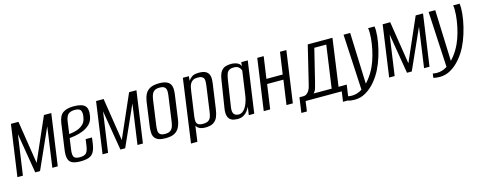

<svg xmlns="http://www.w3.org/2000/svg" viewBox="-30 -1088 4465 1788"><g transform="rotate(-15 2203.0 -194.0)"><path d="M7.1 0 77.1 -495H149.9L214.4 -81.9L395.5 -495H466.2L396.2 0H343.8L398.1 -385.8L225.2 0H179.1L115.1 -385.8L60.2 0Z M613.6 10.2Q566.3 10.2 537.7 -1.8Q509.1 -13.7 499.3 -44.6Q489.5 -75.5 497.4 -133.1L532.4 -381.5Q542.7 -452 580.3 -477Q618 -502 683 -502Q762.5 -502 791.6 -472Q820.7 -442 806.2 -367.9Q797.3 -323.9 768.5 -296.8Q739.8 -269.7 702.3 -254.8Q664.9 -239.8 629.1 -233.5Q593.4 -227.1 571.2 -225L556.5 -119.1Q549.2 -68.5 561.3 -48.5Q573.3 -28.6 617.5 -28.6Q661.8 -28.6 679.6 -47.8Q697.3 -67.1 704.2 -117.7L712.3 -177.6H773.7L766.7 -125.6Q759.5 -71.2 742.8 -41.9Q726.1 -12.6 695.2 -1.2Q664.2 10.2 613.6 10.2ZM577.1 -262.3Q596.8 -264.4 622.5 -269.5Q648.2 -274.5 673.4 -286Q698.5 -297.5 717.5 -317.5Q736.5 -337.6 743 -369Q753.6 -413.8 743.2 -440.2Q732.8 -466.7 685.7 -466.7Q642 -466.7 620.9 -447.2Q599.8 -427.6 592.6 -375.8Z M828.1 0 898.1 -495H970.9L1035.4 -81.9L1216.5 -495H1287.2L1217.2 0H1164.8L1219.1 -385.8L1046.2 0H1000.1L936.1 -385.8L881.2 0Z M1435.3 7.3Q1393.2 7.3 1367.9 -2.6Q1342.6 -12.5 1330.4 -31.1Q1318.3 -49.7 1316.6 -76.6Q1314.9 -103.6 1319.4 -138L1351.4 -369.4Q1357.2 -407.7 1372.1 -437.9Q1387 -468 1419 -485.5Q1450.9 -503 1507.3 -503Q1549.3 -503 1574.6 -492.8Q1599.9 -482.6 1611.8 -464.5Q1623.6 -446.3 1625.4 -422.2Q1627.2 -398 1623.3 -369.4L1591.3 -138.2Q1585.3 -92.4 1569.5 -59.8Q1553.7 -27.1 1522.1 -9.9Q1490.5 7.3 1435.3 7.3ZM1440.5 -32.9Q1474.7 -32.9 1492.2 -46Q1509.8 -59.2 1517.2 -80.5Q1524.6 -101.7 1527.7 -124.8L1562.2 -371.6Q1565.6 -395 1564.4 -415.7Q1563.3 -436.5 1549.5 -449.7Q1535.7 -462.8 1501.5 -462.8Q1467.3 -462.8 1449.7 -449.7Q1432.2 -436.5 1424.9 -415.7Q1417.7 -395 1414.2 -371.6L1379.8 -124.8Q1376.7 -101.7 1377.7 -80.5Q1378.7 -59.2 1392.5 -46Q1406.3 -32.9 1440.5 -32.9Z M1649.8 116 1734.8 -495H1792.5L1788.9 -451.5Q1801.4 -471.9 1823.4 -487.1Q1845.5 -502.3 1891 -502.3Q1938.1 -502.3 1961.2 -486.2Q1984.2 -470.2 1990.2 -442.3Q1996.2 -414.4 1990.6 -377.5L1955.9 -133.3Q1950.4 -91.6 1937.2 -59.9Q1924 -28.3 1896.4 -10.8Q1868.8 6.7 1820.3 6.7Q1782 6.7 1761 -5.2Q1740.1 -17.2 1732.1 -34.6L1711.1 116ZM1806.3 -32.3Q1843.4 -32.3 1860.6 -45.8Q1877.7 -59.4 1884.1 -81Q1890.4 -102.6 1893.6 -125.7L1927.3 -367.3Q1929.7 -384.9 1930.6 -401.8Q1931.6 -418.7 1927.2 -432.1Q1922.9 -445.6 1908.8 -453.5Q1894.8 -461.4 1866.6 -461.4Q1838.7 -461.4 1822.1 -451.3Q1805.6 -441.2 1796.7 -425.4Q1787.8 -409.6 1783.8 -390.9Q1779.8 -372.2 1777.7 -355.2L1744.2 -119.3Q1741.1 -95.4 1742.4 -75.3Q1743.8 -55.1 1758 -43.7Q1772.1 -32.3 1806.3 -32.3Z M2128.3 8Q2114.1 8 2095.1 4.9Q2076.1 1.8 2060.2 -10.1Q2044.2 -22 2036.3 -48.1Q2028.4 -74.2 2035.7 -121L2077.5 -386Q2085.9 -440.7 2105.4 -465.5Q2124.9 -490.3 2150.2 -496.9Q2175.5 -503.6 2200.6 -503.6Q2233.5 -503.6 2259.8 -492.1Q2286.2 -480.5 2293.2 -456.2L2298.2 -495H2360.6L2290.6 0H2238L2249.5 -79.8Q2241.5 -61.3 2226.8 -41Q2212.1 -20.7 2188.3 -6.3Q2164.4 8 2128.3 8ZM2148.5 -30.4Q2170.9 -30.4 2187.7 -42.8Q2204.5 -55.2 2216.3 -74.2Q2228.1 -93.2 2235.8 -114.2Q2243.5 -135.2 2247.7 -152.7Q2251.9 -170.2 2252.9 -179.3L2286.6 -417.1Q2284.6 -422.4 2279 -433.7Q2273.5 -445 2259.4 -455.1Q2245.4 -465.3 2215.8 -465.3Q2185 -465.3 2169.1 -453.4Q2153.2 -441.6 2146.8 -420.8Q2140.4 -399.9 2135.6 -371.8L2095.9 -110.9Q2092.1 -83.5 2096.6 -67Q2101.1 -50.4 2110.6 -42.9Q2120.2 -35.4 2130.6 -32.9Q2141.1 -30.4 2148.5 -30.4Z M2382.1 0 2452.1 -495H2514.1L2483.8 -283.8H2640.9L2671.2 -495H2732.6L2662.6 0H2601.2L2634.8 -235.9H2477.8L2444.1 0Z M2716.1 106.9 2736.5 -38.7H2781.6Q2794.8 -40.7 2807.1 -49.1Q2819.5 -57.5 2830.6 -75.3Q2841.7 -93.2 2848.6 -122.4L2938.7 -494.3H3176.9L3113.5 -38.7H3192.5L3171.4 106.9H3117.8L3131.3 9.9H2783L2769.6 106.9ZM2872 -38.7H3047.2L3104.9 -448.1H2989.5L2913.7 -138.5Q2907.8 -112.9 2898.6 -82.6Q2889.4 -52.4 2872 -38.7Z M3229.8 116.6Q3212.1 116.6 3195.8 114.7Q3179.5 112.8 3167.7 109.4L3173.1 68.7Q3181.2 70.7 3190.8 72Q3200.3 73.3 3213.4 73.3Q3263.5 73.3 3309.2 44.6Q3354.8 16 3393.3 -32.2Q3431.9 -80.4 3458 -138.5Q3478.3 -182.9 3493.1 -236.8Q3508 -290.7 3516.2 -346.1Q3524.4 -401.4 3524.4 -449.4Q3524.4 -464.8 3523.4 -476.5Q3522.4 -488.1 3520.4 -495H3582.4Q3585.7 -477.3 3585.7 -452.3Q3585.7 -401.1 3574.7 -338.5Q3563.7 -276 3544.2 -213.1Q3524.8 -150.2 3498.8 -97.9Q3469.8 -39.4 3428.2 9.4Q3386.7 58.2 3336.5 87.4Q3286.4 116.6 3229.8 116.6ZM3313.3 55.3 3284.1 -495H3348L3367.5 30.7Z M3591.1 0 3661.1 -495H3733.9L3798.4 -81.9L3979.5 -495H4050.2L3980.2 0H3927.8L3982.1 -385.8L3809.2 0H3763.1L3699.1 -385.8L3644.2 0Z M4049.8 116.6Q4032.1 116.6 4015.8 114.7Q3999.5 112.8 3987.7 109.4L3993.1 68.7Q4001.2 70.7 4010.8 72Q4020.3 73.3 4033.4 73.3Q4083.5 73.3 4129.2 44.6Q4174.8 16 4213.3 -32.2Q4251.9 -80.4 4278 -138.5Q4298.3 -182.9 4313.1 -236.8Q4328 -290.7 4336.2 -346.1Q4344.4 -401.4 4344.4 -449.4Q4344.4 -464.8 4343.4 -476.5Q4342.4 -488.1 4340.4 -495H4402.4Q4405.7 -477.3 4405.7 -452.3Q4405.7 -401.1 4394.7 -338.5Q4383.7 -276 4364.2 -213.1Q4344.8 -150.2 4318.8 -97.9Q4289.8 -39.4 4248.2 9.4Q4206.7 58.2 4156.5 87.4Q4106.4 116.6 4049.8 116.6ZM4133.3 55.3 4104.1 -495H4168L4187.5 30.7Z"/></g></svg>

Font: Alumni Sans SC Thin
Style: Italic
Weight: 100
Italic angle: -8°
Designer: Robert E. Leuschke
Foundry: Robert E. Leuschke
Version: Version 1.016